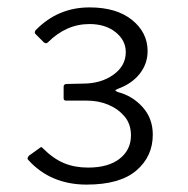

<svg xmlns="http://www.w3.org/2000/svg" viewBox="-20 -877 507 519"><path d="M76 -785Q72 -789 76 -795Q106 -826 142.5 -841.5Q179 -857 222 -857Q295 -857 337 -823Q379 -789 379 -739Q379 -705 358 -678Q337 -651 299 -637Q292 -634 292 -632.5Q292 -631 299 -628Q338 -618 365.5 -587.5Q393 -557 393 -513Q393 -454 348.5 -416Q304 -378 214 -378Q166 -378 126.5 -394.5Q87 -411 57 -444Q54 -447 54.5 -449.5Q55 -452 58 -456L86 -476Q92 -482 95 -477Q124 -448 153 -436Q182 -424 218 -424Q273 -424 303.5 -448Q334 -472 334 -511Q334 -542 316.5 -562.5Q299 -583 272.5 -594Q246 -605 215 -605H159Q152 -605 152 -611V-643Q152 -649 159 -650L204 -651Q253 -651 286.5 -675Q320 -699 320 -736Q320 -768 292.5 -790Q265 -812 222 -812Q190 -812 162 -799.5Q134 -787 110 -763Q107 -760 104.5 -760Q102 -760 98 -763L76 -785Z"/></svg>

Font: Libre Franklin
Style: Regular
Weight: 400
Designer: Pablo Impallari, Rodrigo Fuenzalida, Nhung Nguyen
Foundry: Impallari Type
Version: Version 3.000